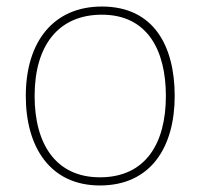

<svg xmlns="http://www.w3.org/2000/svg" viewBox="-20 -558 615 588"><path d="M515 -264C515 -417 451 -538 292 -538C145 -538 59 -432 59 -264C59 -107 134 10 286 10C443 10 515 -109 515 -264ZM86 -264C86 -420 160 -513 292 -513C433 -513 488 -402 488 -264C488 -119 426 -15 286 -15C151 -15 86 -117 86 -264Z"/></svg>

Font: Noto Sans Gurmukhi Thin
Style: Regular
Weight: 100
Designer: Jelle Bosma - Monotype Design Team
Foundry: Monotype Imaging Inc.
Version: Version 2.004